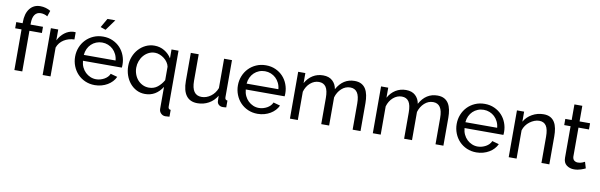

<svg xmlns="http://www.w3.org/2000/svg" viewBox="-57 -1318 6589 2108"><g transform="rotate(10 3238.0 -264.0)"><path d="M99 0V-453H28V-522H99V-533Q99 -630 142 -685Q185 -740 259 -740Q290 -740 320 -731.5Q350 -723 374 -708L352 -643Q338 -653 317.5 -659Q297 -665 277 -665Q233 -665 210 -632Q187 -599 187 -536V-522H326V-453H187V0Z M690 -445Q624 -443 573.5 -411Q523 -379 502 -322V0H414V-522H496V-401Q523 -455 567 -488.5Q611 -522 661 -526Q671 -526 678 -526Q685 -526 690 -525Z M1008 -609 950 -629 1008 -730H1096ZM996 10Q937 10 888 -11.5Q839 -33 804 -70Q769 -107 749.5 -156.5Q730 -206 730 -261Q730 -316 749.5 -365Q769 -414 804.5 -451Q840 -488 889 -509.5Q938 -531 997 -531Q1056 -531 1104.5 -509Q1153 -487 1187 -450.5Q1221 -414 1239.5 -365.5Q1258 -317 1258 -265Q1258 -254 1257.5 -245Q1257 -236 1256 -231H823Q826 -192 841 -160Q856 -128 880 -105Q904 -82 934.5 -69Q965 -56 999 -56Q1023 -56 1046 -62.5Q1069 -69 1089 -80Q1109 -91 1124.5 -107Q1140 -123 1148 -143L1224 -122Q1211 -93 1188.5 -69Q1166 -45 1136.5 -27.5Q1107 -10 1071 0Q1035 10 996 10ZM1175 -296Q1172 -333 1156.5 -364.5Q1141 -396 1117.5 -418Q1094 -440 1063 -452.5Q1032 -465 997 -465Q962 -465 931 -452.5Q900 -440 876.5 -417.5Q853 -395 838.5 -364Q824 -333 821 -296Z M1556 10Q1504 10 1461 -12Q1418 -34 1387 -71.5Q1356 -109 1339 -158Q1322 -207 1322 -261Q1322 -316 1341 -365Q1360 -414 1393.5 -451Q1427 -488 1472 -509.5Q1517 -531 1569 -531Q1630 -531 1680 -501Q1730 -471 1759 -423V-522H1837V101Q1837 132 1865 133V209Q1841 212 1818 212Q1790 212 1769.5 191.5Q1749 171 1749 142V-103Q1677 10 1556 10ZM1586 -66Q1642 -66 1682.5 -98.5Q1723 -131 1749 -178V-328Q1744 -353 1728 -376.5Q1712 -400 1689.5 -417Q1667 -434 1640.5 -444.5Q1614 -455 1588 -455Q1549 -455 1517 -438.5Q1485 -422 1461.5 -394.5Q1438 -367 1425 -331.5Q1412 -296 1412 -259Q1412 -220 1425 -184.5Q1438 -149 1461 -123Q1484 -97 1516 -81.5Q1548 -66 1586 -66Z M2140 10Q2058 10 2016 -45Q1974 -100 1974 -209V-522H2062V-226Q2062 -66 2173 -66Q2227 -66 2274.5 -100.5Q2322 -135 2345 -195V-522H2433V-108Q2433 -77 2461 -76V0Q2446 2 2437.5 2.5Q2429 3 2421 3Q2395 3 2377.5 -12.5Q2360 -28 2359 -51L2357 -112Q2322 -53 2265 -21.5Q2208 10 2140 10Z M2811 10Q2752 10 2703 -11.5Q2654 -33 2619 -70Q2584 -107 2564.5 -156.5Q2545 -206 2545 -261Q2545 -316 2564.5 -365Q2584 -414 2619.5 -451Q2655 -488 2704 -509.5Q2753 -531 2812 -531Q2871 -531 2919.5 -509Q2968 -487 3002 -450.5Q3036 -414 3054.5 -365.5Q3073 -317 3073 -265Q3073 -254 3072.5 -245Q3072 -236 3071 -231H2638Q2641 -192 2656 -160Q2671 -128 2695 -105Q2719 -82 2749.5 -69Q2780 -56 2814 -56Q2838 -56 2861 -62.5Q2884 -69 2904 -80Q2924 -91 2939.5 -107Q2955 -123 2963 -143L3039 -122Q3026 -93 3003.5 -69Q2981 -45 2951.5 -27.5Q2922 -10 2886 0Q2850 10 2811 10ZM2990 -296Q2987 -333 2971.5 -364.5Q2956 -396 2932.5 -418Q2909 -440 2878 -452.5Q2847 -465 2812 -465Q2777 -465 2746 -452.5Q2715 -440 2691.5 -417.5Q2668 -395 2653.5 -364Q2639 -333 2636 -296Z M3958 0H3870V-292Q3870 -374 3843.5 -413Q3817 -452 3765 -452Q3711 -452 3668.5 -413.5Q3626 -375 3608 -314V0H3520V-292Q3520 -376 3494 -414Q3468 -452 3416 -452Q3363 -452 3320 -414.5Q3277 -377 3259 -315V0H3171V-522H3251V-410Q3283 -468 3334 -499.5Q3385 -531 3449 -531Q3515 -531 3553.5 -495.5Q3592 -460 3601 -404Q3671 -531 3800 -531Q3845 -531 3875.5 -514.5Q3906 -498 3924 -468.5Q3942 -439 3950 -399Q3958 -359 3958 -312Z M4882 0H4794V-292Q4794 -374 4767.5 -413Q4741 -452 4689 -452Q4635 -452 4592.5 -413.5Q4550 -375 4532 -314V0H4444V-292Q4444 -376 4418 -414Q4392 -452 4340 -452Q4287 -452 4244 -414.5Q4201 -377 4183 -315V0H4095V-522H4175V-410Q4207 -468 4258 -499.5Q4309 -531 4373 -531Q4439 -531 4477.5 -495.5Q4516 -460 4525 -404Q4595 -531 4724 -531Q4769 -531 4799.5 -514.5Q4830 -498 4848 -468.5Q4866 -439 4874 -399Q4882 -359 4882 -312Z M5250 10Q5191 10 5142 -11.5Q5093 -33 5058 -70Q5023 -107 5003.5 -156.5Q4984 -206 4984 -261Q4984 -316 5003.5 -365Q5023 -414 5058.5 -451Q5094 -488 5143 -509.5Q5192 -531 5251 -531Q5310 -531 5358.5 -509Q5407 -487 5441 -450.5Q5475 -414 5493.5 -365.5Q5512 -317 5512 -265Q5512 -254 5511.5 -245Q5511 -236 5510 -231H5077Q5080 -192 5095 -160Q5110 -128 5134 -105Q5158 -82 5188.5 -69Q5219 -56 5253 -56Q5277 -56 5300 -62.5Q5323 -69 5343 -80Q5363 -91 5378.5 -107Q5394 -123 5402 -143L5478 -122Q5465 -93 5442.5 -69Q5420 -45 5390.5 -27.5Q5361 -10 5325 0Q5289 10 5250 10ZM5429 -296Q5426 -333 5410.5 -364.5Q5395 -396 5371.5 -418Q5348 -440 5317 -452.5Q5286 -465 5251 -465Q5216 -465 5185 -452.5Q5154 -440 5130.5 -417.5Q5107 -395 5092.5 -364Q5078 -333 5075 -296Z M6063 0H5975V-292Q5975 -376 5949.5 -414Q5924 -452 5872 -452Q5845 -452 5818 -441.5Q5791 -431 5767 -413Q5743 -395 5725 -370Q5707 -345 5698 -315V0H5610V-522H5690V-410Q5721 -465 5779.5 -498Q5838 -531 5907 -531Q5952 -531 5982 -514.5Q6012 -498 6030 -468.5Q6048 -439 6055.5 -399Q6063 -359 6063 -312Z M6465 -26Q6457 -22 6444 -16.5Q6431 -11 6414.5 -5.5Q6398 0 6378.5 3.5Q6359 7 6338 7Q6290 7 6255 -19.5Q6220 -46 6220 -102V-453H6149V-522H6220V-696H6308V-522H6425V-453H6308V-129Q6310 -100 6327 -87Q6344 -74 6367 -74Q6393 -74 6414.5 -82.5Q6436 -91 6444 -96Z"/></g></svg>

Font: Boldmen Medium
Style: Regular
Weight: 400
Designer: Matt McInerney, Pablo Impallari, Rodrigo Fuenzalida
Foundry: LIVING CONCEPT
Version: Version 1.000